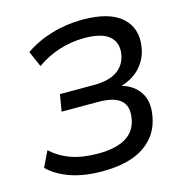

<svg xmlns="http://www.w3.org/2000/svg" viewBox="-107 -810 863 915"><g transform="rotate(-15 324.5 -352.5)"><path d="M287 9Q197 9 130 -14.5Q63 -38 22 -79L59 -156Q102 -117 157.5 -97.5Q213 -78 289 -78Q467 -78 486 -199Q496 -259 462.5 -287.5Q429 -316 353 -316H172L186 -399H352Q428 -399 468.5 -427Q509 -455 518 -508Q526 -564 489 -595.5Q452 -627 367 -627Q303 -627 243 -608Q183 -589 131 -552L97 -630Q154 -670 227.5 -692Q301 -714 381 -714Q514 -714 574 -659.5Q634 -605 620 -516Q612 -462 577 -421Q542 -380 480 -361Q538 -344 567.5 -299.5Q597 -255 585 -186Q571 -95 496.5 -43Q422 9 287 9Z"/></g></svg>

Font: Winston Medium
Style: Italic
Weight: 500
Italic angle: -9°
Designer: Original fonts by Vernon Adams / Changes by Cristiano Sobral
Foundry: Original fonts by Vernon Adams / Changes by Cristiano Sobral
Version: Version 2.503;July 17, 2020;FontCreator 13.0.0.2655 64-bit